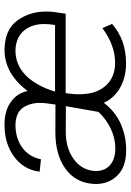

<svg xmlns="http://www.w3.org/2000/svg" viewBox="118 -696 588 865"><g transform="rotate(-90 412.5 -264.0)"><path d="M553.7 9.3C555.7 9.3 558.1 9.3 560.1 9.3C630.4 9.3 689 -11.7 736.8 -53.7L717.8 -97.2C666.5 -59.1 614.7 -40 561.5 -40C559.6 -40 558.1 -40 556.2 -40C517.6 -41 486.3 -53.7 462.9 -77.6C439 -101.6 425.3 -133.3 421.4 -173.8C420.4 -184.1 419.9 -194.3 419.9 -205.1C419.9 -219.2 420.9 -233.4 422.9 -248L425.3 -262.7H782.7L790 -311.5C792 -325.7 792.5 -338.9 792.5 -352.1C792.5 -399.9 779.3 -442.9 752.4 -480C725.6 -517.6 682.6 -536.6 623.5 -538.1C622.1 -538.1 621.1 -538.1 619.6 -538.1C548.8 -538.1 487.3 -503.4 434.6 -434.6C427.7 -465.8 411.6 -490.7 385.7 -509.3C359.9 -527.8 327.1 -537.6 288.6 -538.1C285.6 -538.1 282.7 -538.1 279.3 -538.1C225.6 -538.1 178.7 -523.9 139.6 -495.6C100.1 -466.8 77.1 -428.2 70.8 -379.9L127 -374C134.3 -410.6 152.3 -439 180.7 -459C209 -479 242.7 -488.8 280.8 -488.8C282.2 -488.8 283.2 -488.8 284.7 -488.8C319.8 -487.3 344.7 -476.1 359.4 -455.1C373.5 -434.1 380.9 -408.2 380.9 -378.4C380.9 -370.1 380.4 -361.3 379.4 -352.1L373.5 -308.6L249 -309.1C181.6 -309.1 127 -293.9 85 -264.2C43 -234.4 20 -192.4 16.1 -139.2C15.6 -134.8 15.6 -130.4 15.6 -126.5C15.6 -87.9 28.3 -55.7 53.7 -29.8C79.1 -3.9 115.7 9.3 164.1 9.8C166.5 9.8 168.9 9.8 170.9 9.8C210.9 9.8 249.5 1.5 286.6 -14.6C323.2 -30.8 355 -56.2 381.3 -90.8C395.5 -60.1 417.5 -35.6 448.2 -18.1C479 -0.5 514.2 8.8 553.7 9.3ZM619.6 -488.8C682.6 -486.8 724.6 -449.2 734.4 -386.2C735.4 -378.4 736.3 -369.6 736.3 -360.4C736.3 -345.7 734.9 -329.1 731.9 -310.5H431.6C469.2 -431.2 535.6 -488.8 615.7 -488.8C617.2 -488.8 618.2 -488.8 619.6 -488.8ZM174.8 -39.1C109.9 -39.1 74.2 -74.7 74.2 -125C74.2 -128.9 74.2 -132.8 74.7 -137.2C78.6 -174.8 97.2 -205.1 129.9 -228C162.6 -251 202.1 -262.2 249 -262.2L366.2 -261.7L340.3 -114.7C317.4 -90.3 291.5 -71.8 262.7 -58.6C233.9 -45.4 206.1 -39.1 178.7 -39.1C177.2 -39.1 176.3 -39.1 174.8 -39.1Z"/></g></svg>

Font: Roboto Light
Style: Italic
Weight: 300
Italic angle: -12°
Designer: Google
Version: Version 2.137; 2017